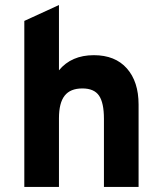

<svg xmlns="http://www.w3.org/2000/svg" viewBox="-20 -742 642 762"><path d="M76.5 0V-659L214 -722V-463Q263.5 -523 352.5 -523Q437 -523 483.5 -470.5Q530 -418 530 -327V0H392.5V-270.5Q392.5 -334 373 -362.5Q353.5 -391 307 -391Q259 -391 236.5 -362.2Q214 -333.5 214 -272.5V0Z"/></svg>

Font: Overpass ExtraBold
Style: Regular
Weight: 800
Designer: Delve Withrington, Dave Bailey, Thomas Jockin
Foundry: Delve Fonts LLC
Version: Version 4.000; ttfautohint (v1.8.3)